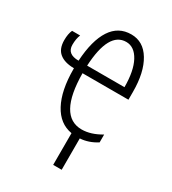

<svg xmlns="http://www.w3.org/2000/svg" viewBox="-176 -634 814 909"><g transform="rotate(30 230.5 -180.0)"><path d="M269 -497.1Q173.8 -497.1 164.1 -307.1H368.2Q368.2 -396 341.3 -446.3Q314 -497.1 269 -497.1ZM397 -22Q353.5 5.9 306.2 8.8V180.2H259.8V6.8Q190.9 -4.9 153.8 -74.2Q116.2 -144 116.2 -261.2V-265.1Q64.5 -265.6 37.1 -288.1Q9.8 -310.1 9.8 -357.9Q9.8 -392.1 20 -414.1H64Q54.2 -390.6 54.2 -357.9Q54.2 -307.1 117.2 -307.1Q124 -420.9 163.1 -480.5Q202.1 -540 272 -540Q338.4 -540 376 -477.5Q414.1 -414.6 414.1 -308.1V-265.1H163.1Q165 -32.2 292 -32.2Q342.3 -32.2 397 -64.9Z"/></g></svg>

Font: Germano
Style: Regular
Weight: 300
Width: 3
Foundry: Ascender Corporation
Version: Version 1.10; ttfautohint (v1.5)